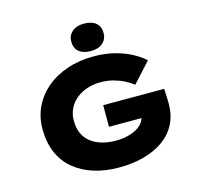

<svg xmlns="http://www.w3.org/2000/svg" viewBox="-130 -1076 1275 1226"><g transform="rotate(-15 508.0 -463.0)"><path d="M509 10Q418 10 342.5 -14Q267 -38 212 -84Q157 -130 128 -198Q99 -266 99 -354Q99 -433 131 -499.5Q163 -566 221 -615Q279 -664 359 -691Q439 -718 535 -718Q610 -718 673 -701.5Q736 -685 784 -659Q832 -633 863 -604L745 -474Q719 -494 687.5 -510Q656 -526 617.5 -536.5Q579 -547 532 -547Q484 -547 442.5 -532.5Q401 -518 370.5 -492.5Q340 -467 323 -431.5Q306 -396 306 -354Q306 -302 324 -265.5Q342 -229 373.5 -206Q405 -183 446 -172Q487 -161 532 -161Q576 -161 612.5 -170Q649 -179 675.5 -195Q702 -211 716.5 -233.5Q731 -256 731 -283V-306L758 -258H513V-401H916Q917 -387 918 -365.5Q919 -344 919.5 -325.5Q920 -307 920 -302Q920 -227 890.5 -169Q861 -111 806.5 -71.5Q752 -32 676.5 -11Q601 10 509 10ZM528 -755Q477 -755 449 -778.5Q421 -802 421 -846Q421 -885 449.5 -910.5Q478 -936 528 -936Q579 -936 607 -912.5Q635 -889 635 -846Q635 -806 606.5 -780.5Q578 -755 528 -755Z"/></g></svg>

Font: Lexend Peta ExtraBold
Style: Regular
Weight: 800
Version: Version 1.007